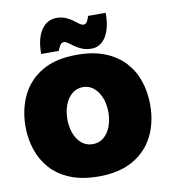

<svg xmlns="http://www.w3.org/2000/svg" viewBox="-103 -1055 1016 1157"><g transform="rotate(-10 405.5 -476.5)"><path d="M409 16Q306 16 232.8 -14.2Q159.5 -44.5 113.5 -96.8Q67.5 -149 45.8 -215.8Q24 -282.5 24 -355Q24 -459 64.2 -543.8Q104.5 -628.5 188.2 -678.8Q272 -729 403 -729Q502.5 -729 575 -700Q647.5 -671 694.5 -619.8Q741.5 -568.5 764.2 -501Q787 -433.5 787 -356Q787 -249 745 -165Q703 -81 619 -32.5Q535 16 409 16ZM406 -182Q445 -182 473 -205.5Q501 -229 516 -268.5Q531 -308 531 -356Q531 -405.5 515 -445.2Q499 -485 470.8 -508Q442.5 -531 406 -531Q368 -531 339.8 -508Q311.5 -485 295.8 -445.2Q280 -405.5 280 -356Q280 -308 295 -268.5Q310 -229 338.2 -205.5Q366.5 -182 406 -182ZM499 -750Q466.5 -750 441.5 -760.2Q416.5 -770.5 397.5 -784Q378.5 -797.5 364.8 -807.8Q351 -818 341 -818Q324 -818 314.8 -801Q305.5 -784 301 -771H193Q193 -866.5 228.2 -917.8Q263.5 -969 321 -969Q352.5 -969 376.5 -958.8Q400.5 -948.5 418.5 -935Q436.5 -921.5 450.5 -911.2Q464.5 -901 476 -901Q492 -901 499.8 -918.2Q507.5 -935.5 511 -948H619Q619 -853 586 -801.5Q553 -750 499 -750Z"/></g></svg>

Font: Commissioner Black
Style: Regular
Weight: 900
Designer: Kostas Bartsokas
Foundry: Kostas Bartsokas
Version: Version 1.000; ttfautohint (v1.8.3)